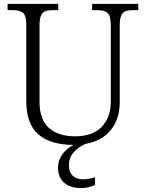

<svg xmlns="http://www.w3.org/2000/svg" viewBox="-20 -734 745 986"><path d="M690 -714V-682H665Q639 -682 624.5 -676.5Q610 -671 602.5 -654Q595 -637 595 -603V-210Q595 -124 549.5 -67Q504 -10 419 5Q385 19 359.5 47Q334 75 334 114Q334 152 354.5 169.5Q375 187 407 187Q432 187 468 177V216Q453 223 434 227.5Q415 232 399 232Q341 232 309.5 204.5Q278 177 278 125Q278 89 301 57.5Q324 26 358 10H357Q240 10 177.5 -43.5Q115 -97 115 -215V-605Q115 -652 99 -667Q83 -682 45 -682H19V-714H279V-682H253Q227 -682 212.5 -676.5Q198 -671 190.5 -654Q183 -637 183 -603V-210Q183 -120 231.5 -77Q280 -34 365 -34Q456 -34 502.5 -83Q549 -132 549 -212V-605Q549 -652 533 -667Q517 -682 479 -682H453V-714Z"/></svg>

Font: Noto Serif Light
Style: Regular
Weight: 300
Designer: Monotype Design Team
Foundry: Monotype Imaging Inc.
Version: Version 1.001